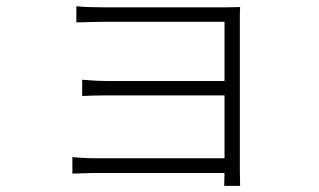

<svg xmlns="http://www.w3.org/2000/svg" viewBox="-20 -560 1040 626"><path d="M216 -48V6C232 6 264 4 297 4H712L711 46H763C763 32 762 16 762 0C762 -89 762 -464 762 -497C762 -514 762 -528 763 -537C751 -537 732 -536 709 -536C629 -536 359 -536 319 -536C298 -536 244 -537 229 -540V-487C243 -487 298 -489 319 -489C358 -489 682 -489 712 -489V-296H326C294 -296 264 -299 248 -300V-247C266 -248 294 -249 327 -249H712V-44H296C262 -44 232 -46 216 -48Z"/></svg>

Font: GenYoGothic2 TW L
Style: Regular
Weight: 300
Version: Version 2.100;PS 2.1;hotconv 16.6.51;makeotf.lib2.5.65220 DE